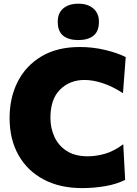

<svg xmlns="http://www.w3.org/2000/svg" viewBox="-20 -976 722 1011"><path d="M413 14.5Q295.5 14.5 209.8 -31Q124 -76.5 77.2 -159.5Q30.5 -242.5 30.5 -355Q30.5 -462 73.5 -546.2Q116.5 -630.5 199 -679.5Q281.5 -728.5 400.5 -728.5Q468.5 -728.5 533.5 -713Q598.5 -697.5 642 -675.5L627.5 -485.5Q569 -523 518 -539Q467 -555 425 -555Q348 -555 296.8 -504.8Q245.5 -454.5 245.5 -355.5Q245.5 -301.5 266.8 -255.2Q288 -209 331.5 -181Q375 -153 442 -153Q486 -153 533.2 -166.5Q580.5 -180 629 -216.5L639 -29Q595.5 -6.5 535 4Q474.5 14.5 413 14.5ZM392 -765Q342 -765 313 -787.8Q284 -810.5 284 -862Q284 -907 313.2 -931.8Q342.5 -956.5 393 -956.5Q443 -956.5 472 -930.8Q501 -905 501 -862Q501 -810.5 472 -787.8Q443 -765 392 -765Z"/></svg>

Font: Heraclito ExtraBold
Style: Regular
Weight: 800
Designer: Kostas Bartsokas (font) & Cristiano Sobral (main changes)
Foundry: Kostas Bartsokas (font) & Cristiano Sobral (main changes)
Version: Version 1.00;July 8, 2020;FontCreator 13.0.0.2655 64-bit